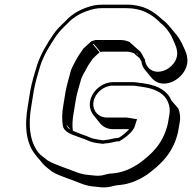

<svg xmlns="http://www.w3.org/2000/svg" viewBox="-20 -734 825 825"><path d="M367 -298C363 -275 370 -254 382 -239L411 -203C424 -188 443 -179 466 -179H535C524 -166 506 -151 492 -143C491 -143 491 -143 490 -142H489C485 -141 480 -141 473 -140C460 -138 447 -133 435 -133C432 -132 428 -132 424 -131C407 -133 392 -136 378 -139C365 -143 355 -149 342 -153L323 -160C312 -164 302 -168 293 -172C290 -194 291 -218 296 -246L306 -307C311 -337 322 -368 329 -395C334 -409 342 -422 348 -433L359 -453L378 -481C389 -492 397 -500 408 -509L379 -544C381 -545 382 -545 383 -545L412 -510L419 -512H526C539 -512 547 -508 556 -505C563 -497 573 -491 580 -484C582 -479 585 -474 588 -470C589 -457 594 -445 602 -435L631 -400C686 -334 799 -409 784 -488C782 -509 768 -532 760 -551C754 -562 747 -574 737 -586L708 -621C699 -631 690 -641 681 -647C678 -649 675 -652 672 -655C638 -686 596 -714 526 -714H420C408 -714 396 -713 385 -711C334 -700 291 -677 259 -641C241 -624 224 -608 209 -586C183 -547 155 -503 139 -453C129 -420 116 -379 110 -343L100 -281C83 -187 94 -115 133 -68L162 -33C174 -18 188 -10 203 3C223 16 246 23 271 33L291 40C321 51 349 66 389 68C407 70 423 73 444 70C461 68 477 61 494 61C542 56 577 39 611 17C670 -26 725 -77 745 -167L752 -207C756 -228 754 -249 746 -268L716 -303C700 -343 659 -366 607 -374C598 -375 589 -378 579 -378C570 -380 560 -381 551 -381H466C420 -381 375 -344 367 -298ZM283 -177 274 -183C270 -187 267 -194 265 -199ZM575 -495 564 -507C569 -505 573 -499 575 -495ZM574 -363H576C583 -363 591 -360 602 -359C652 -351 689 -329 702 -295C709 -278 711 -261 708 -242L701 -202C681 -117 632 -71 575 -30C542 -9 509 7 466 11C444 11 430 18 416 20C397 23 384 20 364 18C327 16 300 2 269 -9L250 -16C225 -26 201 -34 184 -45C168 -59 154 -66 143 -81C110 -126 99 -191 115 -281L125 -343C131 -378 143 -418 153 -451C168 -498 195 -540 221 -579C235 -599 251 -615 269 -632C298 -664 338 -685 386 -696C397 -698 406 -699 417 -699H523C586 -699 628 -675 661 -644C665 -640 667 -637 671 -634C687 -623 708 -596 717 -578C726 -557 738 -535 740 -518C749 -476 714 -440 683 -430C635 -414 605 -446 603 -478C595 -488 589 -511 574 -520C563 -529 553 -540 540 -550L538 -553C528 -557 517 -562 499 -562H390C379 -559 379 -559 373 -557C360 -546 350 -536 338 -525L317 -494L305 -473C300 -462 291 -449 285 -432C278 -405 268 -373 262 -342L252 -281C246 -248 246 -219 250 -194C255 -165 292 -155 316 -146L335 -139C346 -136 356 -130 371 -125C386 -120 404 -118 422 -116C426 -117 431 -117 434 -118C461 -119 470 -127 494 -127L496 -129C510 -137 529 -151 541 -164C545 -168 557 -181 560 -194C562 -199 562 -202 564 -207L569 -222L555 -224C545 -225 535 -228 524 -229H439C401 -229 375 -261 382 -298C389 -335 426 -366 464 -366H549C558 -366 566 -365 574 -363Z"/></svg>

Font: Blanket
Style: PosterObl
Weight: 900
Foundry: Cannot Into Space Fonts
Version: Version 0.9